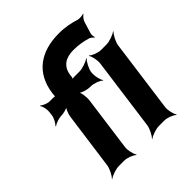

<svg xmlns="http://www.w3.org/2000/svg" viewBox="-211 -902 1071 1071"><g transform="rotate(-45 324.0 -367.0)"><path d="M416 -637C458 -637 492 -630 523 -621C533 -618 545 -608 548 -602L552 -604C549 -610 547 -625 550 -635L571 -704C575 -717 589 -734 598 -739L597 -742C588 -738 566 -736 554 -739C515 -751 476 -760 424 -760C281 -760 182 -692 163 -550L162 -539C161 -534 160 -524 163 -521L167 -524C164 -527 154 -528 149 -528H121C103 -528 76 -539 67 -549L64 -546C73 -536 79 -507 77 -489L74 -464C72 -446 56 -417 45 -407L47 -404C58 -414 89 -425 107 -425C125 -425 159 -433 170 -443L167 -446C156 -436 143 -404 141 -386L95 -50C92 -26 73 11 59 24L60 26C75 14 114 0 138 0H180C204 0 239 14 250 26L253 24C243 11 234 -26 237 -50L281 -375C284 -399 279 -439 268 -451L266 -449C276 -436 314 -425 338 -425H342C366 -425 402 -411 413 -399L415 -401C405 -414 396 -451 399 -475V-478C402 -502 422 -539 436 -552L434 -554C419 -542 380 -528 356 -528H313C308 -528 298 -527 295 -524L297 -521C300 -524 303 -534 304 -539L305 -550C313 -610 354 -637 416 -637ZM553 -50 611 -478C614 -502 634 -539 648 -552L646 -554C631 -542 592 -528 568 -528H526C502 -528 467 -542 456 -554L454 -552C464 -539 472 -502 469 -478L411 -50C408 -26 389 11 375 24L376 26C391 14 430 0 454 0H496C520 0 555 14 566 26L569 24C559 11 550 -26 553 -50Z"/></g></svg>

Font: Asimov
Style: EdgeIt
Weight: 500
Designer: Google
Version: Version 2.000980: 2014